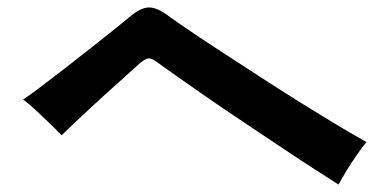

<svg xmlns="http://www.w3.org/2000/svg" viewBox="-20 -650 1040 515"><path d="M888 -155Q866 -169 825.5 -195Q785 -221 735 -254.5Q685 -288 632.5 -323Q580 -358 533 -390.5Q486 -423 451.5 -447.5Q417 -472 403 -482Q387 -494 379 -493.5Q371 -493 357 -482Q351 -477 332 -459.5Q313 -442 286.5 -418.5Q260 -395 232.5 -369.5Q205 -344 181.5 -322Q158 -300 145 -287Q133 -300 114 -318.5Q95 -337 75.5 -355Q56 -373 42 -383Q56 -392 86.5 -415Q117 -438 154.5 -467Q192 -496 228.5 -525Q265 -554 292 -575.5Q319 -597 327 -604Q356 -629 378.5 -630Q401 -631 435 -605Q450 -594 486 -569.5Q522 -545 572 -512.5Q622 -480 677.5 -444Q733 -408 787.5 -374Q842 -340 888 -312.5Q934 -285 963 -269Q952 -256 937.5 -235Q923 -214 909.5 -192Q896 -170 888 -155Z"/></svg>

Font: Zen Kaku Gothic Antique
Style: Bold
Weight: 700
Designer: Yoshimichi Ohira
Foundry: Positype
Version: Version 1.001